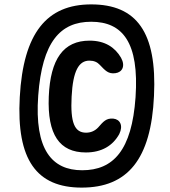

<svg xmlns="http://www.w3.org/2000/svg" viewBox="-20 -806 776 874"><path d="M496 -266C463 -269 450 -252 427 -226C412 -210 393 -202 372 -202C319 -202 300 -248 306 -366C312 -484 339 -530 387 -530C408 -530 423 -523 434 -511C459 -485 473 -468 506 -473C536 -477 552 -505 531 -543C504 -590 458 -621 388 -621C269 -621 209 -538 202 -366C195 -193 251 -112 371 -112C443 -112 494 -143 523 -196C542 -235 526 -263 496 -266ZM70 -364C54 -78 147 48 352 48C560 48 668 -80 681 -370C695 -659 602 -786 395 -786C193 -786 86 -656 70 -364ZM154 -371C172 -615 254 -707 395 -707C538 -707 614 -613 597 -363C580 -122 496 -31 354 -31C217 -31 136 -124 154 -371Z"/></svg>

Font: 寒蝉团圆体 Round
Style: Regular
Weight: 500
Designer: 寒蝉字型
Version: Version 2.700;Glyphs 3.1.1 (3135)